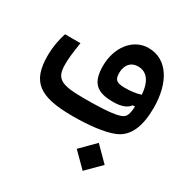

<svg xmlns="http://www.w3.org/2000/svg" viewBox="-158 -599 902 937"><g transform="rotate(30 293.0 -131.0)"><path d="M258.3 2.9C345.7 2.9 431.6 -5.9 485.8 -27.8C554.7 -55.7 581.5 -129.4 581.5 -230C581.5 -367.7 522.5 -470.7 414.6 -470.7C324.2 -470.7 264.2 -384.8 264.2 -284.2C264.2 -189.9 301.8 -155.8 393.1 -155.8C442.9 -155.8 471.7 -168.9 486.3 -189.5L499 -189.9C496.1 -133.3 484.4 -122.6 456.1 -114.3C414.6 -102.1 333 -100.1 258.3 -100.1C126.5 -100.1 100.6 -122.6 100.6 -198.7C100.6 -233.9 104.5 -263.7 113.8 -324.7H26.9C16.6 -295.4 5.4 -242.7 5.4 -192.4C5.4 -46.4 68.8 2.9 258.3 2.9ZM499 -256.3C471.7 -248 446.8 -244.1 409.2 -244.1C359.9 -244.1 350.1 -257.8 350.1 -294.9C350.1 -333.5 371.1 -367.2 415 -367.2C458.5 -367.2 492.7 -337.9 499 -256.3ZM434.6 209.5 513.2 130.9 434.6 51.8 356 130.9Z"/></g></svg>

Font: CaskaydiaCove Nerd Font
Style: Regular
Weight: 400
Designer: Aaron Bell
Foundry: Saja Typeworks
Version: Version 2111.1;Nerd Fonts 2.3.3